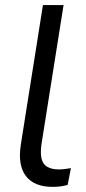

<svg xmlns="http://www.w3.org/2000/svg" viewBox="-20 -725 336 754"><path d="M187.3 8.9Q114.5 8.9 81.8 -33.5Q49 -76 62 -158.5L148.6 -705H229.6L142.9 -159Q137.9 -124.1 143.2 -102Q148.4 -79.8 165.8 -69.7Q183.1 -59.7 211.3 -59.7Q223.4 -59.7 234.9 -61.2Q246.4 -62.7 258.5 -64.7L245.7 1Q232.9 5 217.2 7Q201.6 8.9 187.3 8.9Z"/></svg>

Font: Nunito Sans 12pt ExtraLight
Style: Italic
Weight: 200
Italic angle: -9°
Designer: Vernon Adams
Foundry: Vernon Adams
Version: Version 3.101;gftools[0.9.27]